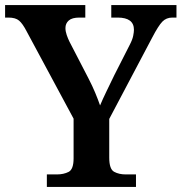

<svg xmlns="http://www.w3.org/2000/svg" viewBox="-22 -734 713 754"><path d="M162 0V-49H201Q228 -49 247.5 -59Q267 -69 267 -112V-268L82 -612Q67 -641 53 -653Q39 -665 11 -665H-2V-714H313V-665H290Q261 -665 248 -653.5Q235 -642 235 -624Q235 -611 240 -596.5Q245 -582 251 -570L325 -427Q341 -396 352 -369.5Q363 -343 371 -320Q381 -344 396 -375Q411 -406 427 -439L487 -557Q498 -578 501 -593Q504 -608 504 -617Q504 -665 440 -665H415V-714H671V-665H655Q631 -665 615.5 -649Q600 -633 576 -587L407 -267V-115Q407 -70 426 -59.5Q445 -49 472 -49H512V0Z"/></svg>

Font: Noto Nastaliq Urdu SemiBold
Style: Regular
Weight: 600
Version: Version 3.007